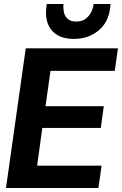

<svg xmlns="http://www.w3.org/2000/svg" viewBox="-20 -942 611 962"><path d="M10 0 109 -700H571L555 -587H233L208 -410H500L485 -301H192L166 -112H489L473 0ZM350 -747Q277 -747 240.5 -788.5Q204 -830 212 -904L214 -922H298Q296 -902 300 -881.5Q304 -861 319 -847.5Q334 -834 362 -834Q390 -834 408.5 -847.5Q427 -861 437 -881.5Q447 -902 449 -922H534L532 -904Q524 -830 473 -788.5Q422 -747 350 -747Z"/></svg>

Font: Host Grotesk Black
Style: Italic
Weight: 900
Italic angle: -8°
Designer: Doğukan Karapınar based on Poppins by Indian Type Foundry, Jonny Pinhorn
Foundry: Element Type
Version: Version 1.000; ttfautohint (v1.8.4.7-5d5b);gftools[0.9.33]